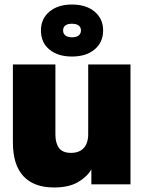

<svg xmlns="http://www.w3.org/2000/svg" viewBox="-20 -815 640 849"><path d="M219 14Q130 14 83.5 -36Q37 -86 37 -186V-530H225V-220Q225 -182 241 -160.5Q257 -139 294 -139Q320 -139 337 -149.5Q354 -160 362 -178.5Q370 -197 370 -220V-530H557V0H384V-66Q365 -33 324.5 -9.5Q284 14 219 14ZM298 -565Q236 -565 198.5 -596Q161 -627 161 -680Q161 -732 198.5 -763.5Q236 -795 298 -795Q361 -795 398.5 -763.5Q436 -732 436 -680Q436 -628 398.5 -596.5Q361 -565 298 -565ZM298 -650Q317 -650 327.5 -658Q338 -666 338 -680Q338 -695 327.5 -702.5Q317 -710 298 -710Q279 -710 269 -702.5Q259 -695 259 -680Q259 -666 269.5 -658Q280 -650 298 -650Z"/></svg>

Font: Golos Text ExtraBold
Style: Regular
Weight: 800
Designer: A.Korolkova, Vitaly Kuzmin
Foundry: ParaType Ltd
Version: Version 2.004